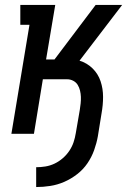

<svg xmlns="http://www.w3.org/2000/svg" viewBox="-20 -540 540 775"><path d="M126 215V135Q144 135 163 132Q182 129 200 120.5Q218 112 233.5 98.5Q249 85 260 68.5Q271 52 277 34Q283 16 286 -3L302 -96Q304 -109 305.5 -122.5Q307 -136 306.5 -149Q306 -162 303 -174.5Q300 -187 293.5 -197.5Q287 -208 275.5 -214Q264 -220 251 -220H153L117 0H26L99 -440H62V-520H203L166 -300H200L366 -520H473L301 -295Q331 -286 353.5 -264Q376 -242 386 -212Q396 -182 396 -149Q396 -116 390 -83L375 10Q370 38 360 66Q350 94 333 119Q316 144 291.5 163Q267 182 239.5 194Q212 206 183 210.5Q154 215 126 215Z"/></svg>

Font: Iosevka Curly Slab Medium
Style: Italic
Weight: 500
Italic angle: -9°
Monospace: yes
Designer: Belleve Invis
Foundry: Belleve Invis
Version: Version 22.1.2; ttfautohint (v1.8.4)